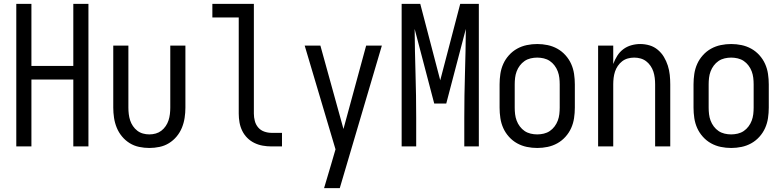

<svg xmlns="http://www.w3.org/2000/svg" viewBox="-20 -755 4040 990"><path d="M64 0V-735H142V-415H358V-735H436V0H358V-345H142V0Z M750 8Q724 8 697.5 2.5Q671 -3 648.5 -17Q626 -31 609 -51.5Q592 -72 582 -96.5Q572 -121 568 -147.5Q564 -174 564 -200V-520H642V-200Q642 -183 644 -166.5Q646 -150 651 -134.5Q656 -119 665.5 -105Q675 -91 688 -81Q701 -71 717 -66.5Q733 -62 750 -62Q767 -62 783 -66.5Q799 -71 812 -81Q825 -91 834.5 -105Q844 -119 849 -134.5Q854 -150 856 -166.5Q858 -183 858 -200V-520H936V-200Q936 -174 932 -147.5Q928 -121 918 -96.5Q908 -72 891 -51.5Q874 -31 851.5 -17Q829 -3 802.5 2.5Q776 8 750 8Z M1434 0H1380Q1357 0 1334.5 -4Q1312 -8 1291.5 -18Q1271 -28 1255 -44Q1239 -60 1229 -80.5Q1219 -101 1215 -123.5Q1211 -146 1211 -169V-665H1075V-735H1289V-169Q1289 -150 1294 -131Q1299 -112 1311.5 -97.5Q1324 -83 1342.5 -76.5Q1361 -70 1380 -70H1434Z M1651 215Q1660 185 1669 154.5Q1678 124 1687 94L1710 15L1551 -520H1632L1751 -90L1868 -520H1949L1732 215Z M2051 0V-735H2147L2250 -341L2353 -735H2449V0H2374V-147Q2374 -262 2377.5 -376.5Q2381 -491 2382 -606L2281 -221H2219L2118 -606Q2119 -491 2122.5 -376.5Q2126 -262 2126 -147V0Z M2750 8Q2723 8 2696.5 2.5Q2670 -3 2646.5 -16Q2623 -29 2604.5 -49.5Q2586 -70 2575 -94.5Q2564 -119 2560 -146Q2556 -173 2556 -200V-320Q2556 -347 2560 -374Q2564 -401 2575 -425.5Q2586 -450 2604.5 -470.5Q2623 -491 2646.5 -504Q2670 -517 2696.5 -522.5Q2723 -528 2750 -528Q2777 -528 2803.5 -522.5Q2830 -517 2853.5 -504Q2877 -491 2895.5 -470.5Q2914 -450 2925 -425.5Q2936 -401 2940 -374Q2944 -347 2944 -320V-200Q2944 -173 2940 -146Q2936 -119 2925 -94.5Q2914 -70 2895.5 -49.5Q2877 -29 2853.5 -16Q2830 -3 2803.5 2.5Q2777 8 2750 8ZM2750 -62Q2767 -62 2784 -66Q2801 -70 2815 -79.5Q2829 -89 2839.5 -103Q2850 -117 2856 -133Q2862 -149 2864 -166Q2866 -183 2866 -200V-320Q2866 -337 2864 -354Q2862 -371 2856 -387Q2850 -403 2839.5 -417Q2829 -431 2815 -440.5Q2801 -450 2784 -454Q2767 -458 2750 -458Q2733 -458 2716 -454Q2699 -450 2685 -440.5Q2671 -431 2660.5 -417Q2650 -403 2644 -387Q2638 -371 2636 -354Q2634 -337 2634 -320V-200Q2634 -183 2636 -166Q2638 -149 2644 -133Q2650 -117 2660.5 -103Q2671 -89 2685 -79.5Q2699 -70 2716 -66Q2733 -62 2750 -62Z M3064 0V-520H3142V-425Q3150 -447 3162.5 -467Q3175 -487 3193.5 -501Q3212 -515 3235 -521.5Q3258 -528 3281 -528Q3306 -528 3329.5 -521Q3353 -514 3372 -498Q3391 -482 3403.5 -461Q3416 -440 3423.5 -416.5Q3431 -393 3433.5 -368.5Q3436 -344 3436 -320V0H3358V-320Q3358 -337 3356 -353.5Q3354 -370 3349 -385.5Q3344 -401 3334.5 -415Q3325 -429 3312 -439Q3299 -449 3283 -453.5Q3267 -458 3250 -458Q3233 -458 3217 -453.5Q3201 -449 3188 -439Q3175 -429 3165.5 -415Q3156 -401 3151 -385.5Q3146 -370 3144 -353.5Q3142 -337 3142 -320V0Z M3750 8Q3723 8 3696.5 2.5Q3670 -3 3646.5 -16Q3623 -29 3604.5 -49.5Q3586 -70 3575 -94.5Q3564 -119 3560 -146Q3556 -173 3556 -200V-320Q3556 -347 3560 -374Q3564 -401 3575 -425.5Q3586 -450 3604.5 -470.5Q3623 -491 3646.5 -504Q3670 -517 3696.5 -522.5Q3723 -528 3750 -528Q3777 -528 3803.5 -522.5Q3830 -517 3853.5 -504Q3877 -491 3895.5 -470.5Q3914 -450 3925 -425.5Q3936 -401 3940 -374Q3944 -347 3944 -320V-200Q3944 -173 3940 -146Q3936 -119 3925 -94.5Q3914 -70 3895.5 -49.5Q3877 -29 3853.5 -16Q3830 -3 3803.5 2.5Q3777 8 3750 8ZM3750 -62Q3767 -62 3784 -66Q3801 -70 3815 -79.5Q3829 -89 3839.5 -103Q3850 -117 3856 -133Q3862 -149 3864 -166Q3866 -183 3866 -200V-320Q3866 -337 3864 -354Q3862 -371 3856 -387Q3850 -403 3839.5 -417Q3829 -431 3815 -440.5Q3801 -450 3784 -454Q3767 -458 3750 -458Q3733 -458 3716 -454Q3699 -450 3685 -440.5Q3671 -431 3660.5 -417Q3650 -403 3644 -387Q3638 -371 3636 -354Q3634 -337 3634 -320V-200Q3634 -183 3636 -166Q3638 -149 3644 -133Q3650 -117 3660.5 -103Q3671 -89 3685 -79.5Q3699 -70 3716 -66Q3733 -62 3750 -62Z"/></svg>

Font: HulyMono
Style: Regular
Weight: 400
Monospace: yes
Designer: Belleve Invis
Foundry: Belleve Invis
Version: Version 33.2.5; ttfautohint (v1.8.4)